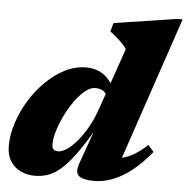

<svg xmlns="http://www.w3.org/2000/svg" viewBox="-53 -778 823 843"><g transform="rotate(5 359.0 -356.0)"><path d="M423.5 -345.5Q415.5 -369 401 -380.5Q386.5 -392 363 -392Q341.5 -392 318.5 -373.5Q295.5 -355 273.8 -324.8Q252 -294.5 234.5 -259Q217 -223.5 206.8 -189.8Q196.5 -156 196.5 -131Q196.5 -114 202.8 -107.5Q209 -101 224.5 -101Q237 -101 253.2 -109.8Q269.5 -118.5 287.5 -136Q305.5 -153.5 323.5 -178.2Q341.5 -203 357.8 -234.5Q374 -266 387 -303.5L481 -574Q472.5 -586.5 459.5 -599.5Q446.5 -612.5 432.5 -624.5Q418.5 -636.5 406.5 -645L417 -683L694 -725.5H718L485 -36.5L453 -90Q483 -91 509 -97.8Q535 -104.5 560.8 -120.2Q586.5 -136 616.5 -163L641.5 -134.5Q577 -56 514.5 -20.5Q452 15 393.5 15Q342 15 324.5 -0.8Q307 -16.5 321.5 -57L376.5 -211.5H379.5Q337 -139 303.5 -94.2Q270 -49.5 241.5 -25.8Q213 -2 186 6.5Q159 15 130 15Q96.5 15 68.2 1.5Q40 -12 23 -38.8Q6 -65.5 6 -106Q6 -154.5 22.8 -206.8Q39.5 -259 69 -307.2Q98.5 -355.5 137.8 -394.2Q177 -433 222 -455.8Q267 -478.5 315 -478.5Q360 -478.5 392.2 -455.8Q424.5 -433 448 -380.5Z"/></g></svg>

Font: Newsreader ExtraBold
Style: Italic
Weight: 800
Italic angle: -17°
Designer: Hugues Gentile
Foundry: Production Type
Version: Version 1.003